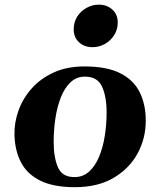

<svg xmlns="http://www.w3.org/2000/svg" viewBox="-20 -775 676 809"><path d="M41 -205.6Q39.6 -257.8 57.9 -309.1Q76.2 -360.4 113.5 -402.3Q150.9 -444.3 206.5 -469.7Q262.2 -495.1 335.9 -495.1Q429.7 -495.1 486.3 -466.6Q543 -438 568.6 -386.5Q594.2 -335 594.2 -266.6Q594.2 -191.9 559.6 -128.2Q524.9 -64.5 458.3 -25.4Q391.6 13.7 295.4 13.7Q205.6 13.7 150.1 -13.7Q94.7 -41 68.8 -90.3Q43 -139.6 41 -205.6ZM293.5 -28.8Q330.1 -28.8 356 -52.5Q381.8 -76.2 397.9 -115.5Q414.1 -154.8 421.6 -203.1Q429.2 -251.5 429.2 -300.8Q429.2 -368.2 409.9 -410.2Q390.6 -452.1 337.9 -452.1Q302.2 -452.1 277.1 -428.2Q252 -404.3 236.3 -364.5Q220.7 -324.7 213.4 -275.9Q206.1 -227.1 206.1 -177.7Q206.1 -112.3 223.9 -70.6Q241.7 -28.8 293.5 -28.8ZM369.6 -576.2Q335.4 -576.2 313 -596.9Q290.5 -617.7 290.5 -651.4Q290.5 -681.6 305.4 -705.1Q320.3 -728.5 344.7 -741.9Q369.1 -755.4 396.5 -755.4Q430.7 -755.4 453.4 -734.6Q476.1 -713.9 476.1 -680.2Q476.1 -650.9 461.2 -627.2Q446.3 -603.5 422.1 -589.8Q397.9 -576.2 369.6 -576.2Z"/></svg>

Font: Gelasio
Style: Bold Italic
Weight: 700
Italic angle: -8.5°
Designer: Eben Sorkin
Foundry: Eben Sorkin
Version: Version 1.008